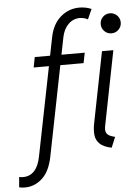

<svg xmlns="http://www.w3.org/2000/svg" viewBox="-116 -807 753 1035"><g transform="rotate(-5 260.0 -290.0)"><path d="M-23.4 180.7Q-31.2 180.7 -39.1 179.9Q-46.9 179.2 -54.7 177.2L-49.8 121.6Q-44.4 123 -38.3 123.5Q-32.2 124 -28.3 124Q7.8 124 32 98.6Q56.2 73.2 66.4 20.5L192.9 -613.3Q207 -684.1 251.2 -721.9Q295.4 -759.8 352.5 -759.8Q370.1 -759.8 386.2 -756.6Q402.3 -753.4 418 -746.6L393.6 -692.4Q384.3 -697.8 372.6 -700.7Q360.8 -703.6 350.6 -703.6Q314.5 -703.6 288.3 -677.7Q262.2 -651.9 253.4 -608.4L127 27.3Q111.3 106 70.3 143.3Q29.3 180.7 -23.4 180.7ZM79.6 -459.5 90.3 -515.1H360.8L349.6 -459.5ZM460.9 7.8Q417 -1 397 -20.8Q377 -40.5 374 -68.6Q371.1 -96.7 377.9 -130.4L454.1 -515.1H515.6L436 -112.3Q431.2 -88.4 437.3 -76.2Q443.4 -64 456.1 -58.1Q468.8 -52.2 484.4 -48.8ZM514.2 -606.4Q491.2 -606.4 475.6 -622.3Q460 -638.2 460 -660.6Q460 -683.1 475.6 -699Q491.2 -714.8 514.2 -714.8Q536.6 -714.8 552.5 -699Q568.4 -683.1 568.4 -660.6Q568.4 -638.2 552.5 -622.3Q536.6 -606.4 514.2 -606.4Z"/></g></svg>

Font: Reddit Sans Light
Style: Italic
Weight: 300
Italic angle: -11.25°
Designer: Stephen Hutchings
Version: Version 1.013